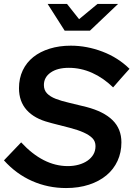

<svg xmlns="http://www.w3.org/2000/svg" viewBox="-23 -941 675 971"><path d="M-3 -130Q19 -153 40.5 -175.5Q62 -198 84 -221Q195 -101 320 -101Q349 -101 374.5 -108Q400 -115 419 -128Q438 -141 449 -159.5Q460 -178 460 -202Q460 -226 444.5 -242Q429 -258 400 -271Q371 -284 330.5 -294.5Q290 -305 239 -318L225 -322Q151 -341 112 -384.5Q73 -428 73 -495Q73 -545 92 -585Q111 -625 145.5 -652.5Q180 -680 228.5 -695Q277 -710 335 -710Q416 -710 495 -680Q574 -650 632 -593Q611 -570 590 -546Q569 -522 549 -499Q500 -547 443 -572.5Q386 -598 325 -598Q267 -598 233 -574Q199 -550 199 -511Q199 -485 215 -468.5Q231 -452 259.5 -441Q288 -430 327.5 -421Q367 -412 414 -400Q502 -377 546.5 -333Q591 -289 591 -221Q591 -170 571.5 -127.5Q552 -85 515.5 -54.5Q479 -24 427 -7Q375 10 311 10Q220 10 139.5 -25.5Q59 -61 -3 -130ZM316 -921Q331 -901 346.5 -882.5Q362 -864 377 -844Q400 -864 423.5 -882.5Q447 -901 470 -921H574Q538 -887 503 -853.5Q468 -820 432 -786H304Q282 -820 261 -853.5Q240 -887 218 -921Z"/></svg>

Font: Rosa Sans SemiBold
Style: Italic
Weight: 600
Italic angle: -12°
Designer: Pentagram / MCKL
Foundry: Pentagram / MCKL
Version: Version 1.005;September 16, 2019;FontCreator 11.5.0.2425 64-